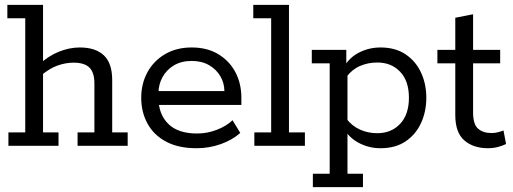

<svg xmlns="http://www.w3.org/2000/svg" viewBox="-20 -603 2122 794"><path d="M14.8 0V-55.6H84.4V-527.4H10.4V-583H158V-339.2L141.1 -335.4Q179.1 -371.4 223.3 -389.1Q267.4 -406.7 309.8 -406.7Q375.5 -406.7 409.8 -373.9Q444 -341.2 444 -271.8V-55.6H508V0H300.8V-55.6H370.4V-257.8Q370.4 -302.9 349.9 -323.4Q329.3 -343.9 284.1 -343.9Q251.6 -343.9 217.7 -331.9Q183.9 -320 144.9 -286.9L158 -315.4V-55.6H222V0Z M792.9 10Q717.6 10 666.6 -17.4Q615.5 -44.8 589.8 -92.3Q564 -139.7 564 -198.4Q564 -257.2 589.7 -304.2Q615.3 -351.2 662.3 -378.9Q709.3 -406.7 772.8 -406.7Q836.8 -406.7 882.8 -378.9Q928.7 -351.2 953.5 -304.4Q978.2 -257.6 978.2 -198.1V-169H607.6V-226.5H908Q907.6 -259.8 891.2 -287.9Q874.8 -316 844.6 -333.5Q814.4 -351 772.8 -351Q729.6 -351 698.8 -332.4Q668.1 -313.8 651.7 -283.4Q635.3 -253 635.3 -217.5V-198.4Q635.3 -131.4 675.5 -91.1Q715.7 -50.9 795.1 -50.9Q837.1 -50.9 876.6 -66.2Q916.2 -81.4 941.7 -105.8L973.6 -53.3Q941.1 -24.2 893.2 -7.1Q845.4 10 792.9 10Z M1031.8 0V-55.6H1101.4V-527.4H1027.4V-583H1175V-55.6H1240.9V0Z M1269.4 -396.7H1412.1V-332L1404.2 -328.9Q1426.5 -366.9 1467 -386.8Q1507.4 -406.7 1553.3 -406.7Q1615.7 -406.7 1657.9 -377.9Q1700 -349.2 1721.5 -302.2Q1743 -255.3 1743 -198.8Q1743 -142.3 1721.5 -94.9Q1700 -47.5 1657.9 -18.8Q1615.7 10 1553.3 10Q1507.4 10 1467 -10.4Q1426.5 -30.8 1404.2 -67.8L1417 -64.7V115.4H1481V171H1273.8V115.4H1343.4V-341H1269.4ZM1540.3 -52.2Q1598.2 -52.2 1634.6 -90.8Q1671.1 -129.4 1671.1 -198.8Q1671.1 -268.3 1634.6 -306.4Q1598.2 -344.5 1540.3 -344.5Q1501.7 -344.5 1468.6 -330.1Q1435.4 -315.7 1412.4 -284.4L1417 -314.6V-79.6L1412.4 -112.3Q1435.4 -82 1468.6 -67.1Q1501.7 -52.2 1540.3 -52.2Z M1998.1 10Q1937.6 10 1900.2 -22.4Q1862.8 -54.8 1862.8 -127.2V-341H1788.8V-396.7H1862.8V-529.6L1936.4 -544.1V-396.7H2048.4V-341H1936.4V-138.1Q1936.4 -88.6 1957.2 -70.7Q1977.9 -52.8 2013.2 -52.8Q2026.5 -52.8 2039.4 -56.1Q2052.2 -59.4 2062.2 -63.4L2072.8 -7.3Q2058.3 -0.3 2038.7 4.9Q2019.1 10 1998.1 10Z"/></svg>

Font: Rokkitt SemiBold
Style: Regular
Weight: 600
Designer: Vernon Adams
Foundry: Vernon Adams
Version: Version 3.103